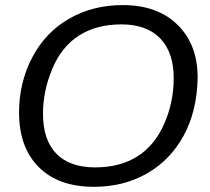

<svg xmlns="http://www.w3.org/2000/svg" viewBox="-20 -718 818 748"><path d="M458 -698.2Q593.3 -698.2 671.6 -621.6Q750 -544.9 750 -415.5Q747.6 -284.7 695.3 -189.2Q643.1 -93.8 552.2 -42Q461.4 9.8 346.2 9.8Q207.5 9.8 130.9 -67.1Q54.2 -144 54.2 -279.8Q54.2 -396.5 105.7 -494.4Q157.2 -592.3 249.5 -645.3Q341.8 -698.2 458 -698.2ZM453.6 -623Q356 -623 287.8 -579.6Q219.7 -536.1 183.6 -449.7Q147.5 -363.3 147.5 -274.9Q147.5 -172.9 199.5 -119.4Q251.5 -65.9 350.6 -65.9Q446.8 -65.9 514.4 -108.2Q582 -150.4 619.4 -234.9Q656.7 -319.3 656.7 -413.6Q656.7 -514.6 603.8 -568.8Q550.8 -623 453.6 -623Z"/></svg>

Font: Liberation Sans
Style: Italic
Weight: 400
Italic angle: -12°
Designer: Steve Matteson
Foundry: Ascender Corporation
Version: Version 2.1.5